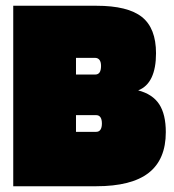

<svg xmlns="http://www.w3.org/2000/svg" viewBox="-20 -647 604 667"><path d="M556 -188Q556 -93 496.5 -46.5Q437 0 314 0H26V-627H315Q424 -627 473 -588Q522 -549 522 -462Q522 -410 506.5 -377.5Q491 -345 460 -333Q510 -320 533 -285Q556 -250 556 -188ZM331 -418Q331 -432 325.5 -439Q320 -446 310 -446H244V-388H310Q321 -388 326 -395.5Q331 -403 331 -418ZM334 -218Q334 -232 329 -239.5Q324 -247 314 -247H244V-189H314Q324 -189 329 -196.5Q334 -204 334 -218Z"/></svg>

Font: Blinker Black
Style: Regular
Weight: 900
Designer: Juergen Huber
Foundry: supertype
Version: Version 1.017;hotconv 1.0.117;makeotfexe 2.5.65602